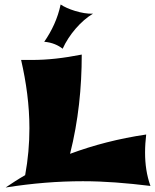

<svg xmlns="http://www.w3.org/2000/svg" viewBox="-20 -825 690 855"><path d="M650 3C633 -44 626 -94 626 -146C626 -173 628 -200 631 -226C509 -208 397 -179 292 -140C329 -287 344 -434 344 -582C262 -566 193 -558 121 -558H74C97 -458 111 -357 111 -254C111 -185 105 -115 92 -45C62 -28 33 -9 5 10C125 -9 238 -18 349 -18C446 -18 543 -10 650 3ZM394 -764C345 -762 279 -785 250 -805C237 -743 211 -688 177 -639C213 -636 240 -623 259 -608C287 -670 340 -732 394 -764Z"/></svg>

Font: Shojumaru
Style: Regular
Weight: 400
Designer: Astigmatic (AOETI)
Foundry: Astigmatic (AOETI)
Version: Version 1.000